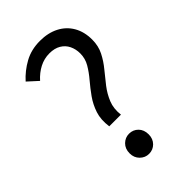

<svg xmlns="http://www.w3.org/2000/svg" viewBox="-211 -759 848 848"><g transform="rotate(-45 212.5 -335.0)"><path d="M159.6 -198.5Q153 -245.1 165 -281.5Q177.1 -317.8 198.3 -347.6Q219.5 -377.3 242.2 -404Q265 -430.7 280.9 -457.9Q296.8 -485.1 296.8 -516.8Q296.8 -543.6 286.1 -565.7Q275.4 -587.7 253.9 -600.6Q232.4 -613.5 200.3 -613.5Q167.7 -613.5 138.5 -598.4Q109.2 -583.2 85.4 -556.4L38.2 -599.4Q70.2 -635.1 112.8 -658.5Q155.4 -682 209.7 -682Q260.2 -682 298 -662.6Q335.7 -643.2 356.5 -607.4Q377.3 -571.5 377.3 -522.4Q377.3 -483.3 361.2 -451.5Q345.2 -419.8 321.8 -391.6Q298.4 -363.4 276.3 -334.8Q254.2 -306.1 240.9 -273.2Q227.6 -240.3 232.5 -198.5ZM198.2 12Q174.2 12 156.4 -5.5Q138.6 -23.1 138.6 -50.3Q138.6 -79.1 156.4 -96.5Q174.2 -113.8 198.2 -113.8Q223.2 -113.8 240.5 -96.5Q257.7 -79.1 257.7 -50.3Q257.7 -23.1 240.5 -5.5Q223.2 12 198.2 12Z"/></g></svg>

Font: Source Sans 3
Style: Regular
Weight: 200
Designer: Paul D. Hunt
Foundry: Adobe
Version: Version 3.046;hotconv 1.0.118;makeotfexe 2.5.65603